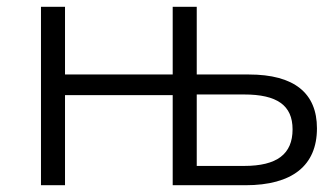

<svg xmlns="http://www.w3.org/2000/svg" viewBox="-20 -546 989 567"><path d="M101 1H172V-265H490V1H705C843 1 916 -57 916 -167C916 -271 849 -326 715 -326H561V-526H490V-326H172V-526H101ZM701 -56H561V-267H701C798 -267 844 -235 844 -164C844 -91 798 -56 701 -56Z"/></svg>

Font: Chess Sans
Style: Regular
Weight: 400
Designer: Wolf Bōese
Foundry: Wolf Bōese
Version: Version 7.223;Glyphs 3.3 (3306)